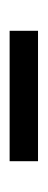

<svg xmlns="http://www.w3.org/2000/svg" viewBox="130 -475 99 399"><g transform="rotate(90 179.5 -275.5)"><path d="M44 -246H315V-305H44Z"/></g></svg>

Font: GenKiMin2 TW SB
Style: Regular
Weight: 600
Version: Version 2.100;PS 2.1;hotconv 16.6.51;makeotf.lib2.5.65220 DE